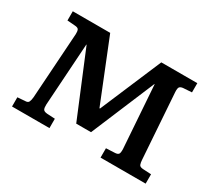

<svg xmlns="http://www.w3.org/2000/svg" viewBox="-131 -945 1323 1191"><g transform="rotate(30 530.0 -350.0)"><path d="M55 0V-66L108 -70Q128 -70 134 -82Q140 -94 142 -116L173 -586Q174 -606 169 -617.5Q164 -629 139 -630L86 -634V-700H354L530 -262H534L720 -700H978V-634L918 -630Q903 -629 894 -621.5Q885 -614 887 -583L919 -117Q920 -97 925 -84Q930 -71 955 -70L1012 -67V0H689V-67L752 -70Q771 -71 777.5 -79.5Q784 -88 783 -116L752 -562H750L559 -107H453L264 -563H262L233 -117Q232 -94 237.5 -83Q243 -72 267 -70L323 -67V0Z"/></g></svg>

Font: Literata 7pt SemiBold
Style: Regular
Weight: 600
Designer: Latin by Veronika Burian and Jose Scaglione. Greek by Irene Vlachou. Cyrillic by Vera Evstafieva.
Foundry: TypeTogether
Version: Version 3.002